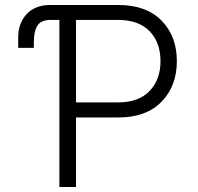

<svg xmlns="http://www.w3.org/2000/svg" viewBox="-20 -747 791 767"><path d="M115.2 -555.7H52.7V-596.7Q52.7 -654.8 86.7 -690.9Q120.6 -727.1 181.6 -727.1H452.1Q564.5 -727.1 625.5 -664.6Q686.5 -602.1 686.5 -502.9Q686.5 -403.8 625.5 -340.8Q564.5 -277.8 453.1 -277.8H283.7V0H217.3V-667.5H183.1Q144 -667.5 129.6 -644.8Q115.2 -622.1 115.2 -578.1ZM283.7 -337.9H451.2Q533.7 -337.9 577.4 -383.3Q621.1 -428.7 621.1 -502.9Q621.1 -577.6 577.4 -622.6Q533.7 -667.5 450.2 -667.5H283.7Z"/></svg>

Font: Interop Light
Style: Regular
Weight: 300
Designer: Rasmus Andersson, Google, Jang Haemin
Foundry: jhaemin
Version: Version 1.007